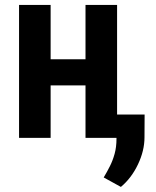

<svg xmlns="http://www.w3.org/2000/svg" viewBox="-20 -548 618 763"><path d="M357.4 -312.5V-208.5H143.1V-312.5ZM181.2 -528.3V0H55.7V-528.3ZM445.3 -528.3V0H319.8V-528.3ZM554.7 -92.8 554.2 -2.4Q554.2 50.8 528.3 105.2Q502.4 159.7 460.4 194.8L392.1 157.2Q405.3 135.3 416.7 112.5Q428.2 89.8 435.5 63.2Q442.9 36.6 442.9 3.4V-92.8Z"/></svg>

Font: Roboto Condensed SemiBold
Style: Regular
Weight: 600
Designer: Christian Robertson
Foundry: Google
Version: Version 3.008; 2023